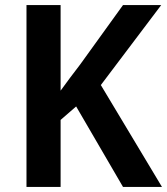

<svg xmlns="http://www.w3.org/2000/svg" viewBox="-20 -734 656 754"><path d="M616 0H463L279 -316L218 -263V0H84V-714H218V-378Q236 -403 255.5 -429Q275 -455 295 -481L463 -714H613L376 -400Z"/></svg>

Font: Noto Sans Display SemiBold
Style: Regular
Weight: 600
Designer: Monotype Design Team
Foundry: Monotype Imaging Inc.
Version: Version 2.003